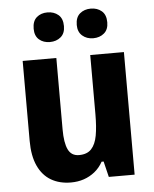

<svg xmlns="http://www.w3.org/2000/svg" viewBox="-54 -796 682 852"><g transform="rotate(-5 287.5 -370.5)"><path d="M512 -546V0H397L380 -70H371Q356 -43 334 -25.5Q312 -8 285.5 1Q259 10 228 10Q177 10 139.5 -12Q102 -34 81.5 -78.5Q61 -123 61 -190V-546H211V-228Q211 -168 225.5 -138Q240 -108 274 -108Q310 -108 329 -128.5Q348 -149 355 -187.5Q362 -226 362 -282V-546ZM122 -684Q122 -718 141 -734.5Q160 -751 189 -751Q218 -751 237.5 -734.5Q257 -718 257 -684Q257 -652 237.5 -635.5Q218 -619 189 -619Q160 -619 141 -635.5Q122 -652 122 -684ZM314 -684Q314 -718 333.5 -734.5Q353 -751 382 -751Q411 -751 430.5 -734.5Q450 -718 450 -684Q450 -652 430.5 -635.5Q411 -619 382 -619Q353 -619 333.5 -636Q314 -653 314 -684Z"/></g></svg>

Font: Noto Sans Display SemiCondensed
Style: Regular
Weight: 400
Width: 4
Version: Version 2.003